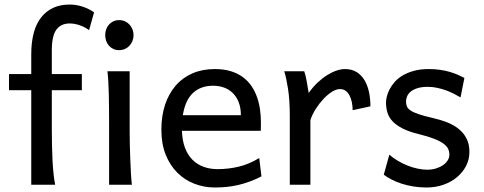

<svg xmlns="http://www.w3.org/2000/svg" viewBox="-20 -811 2123 843"><path d="M19.5 -485.8H117.2V-571.3Q117.2 -681.2 161.9 -736.1Q206.5 -791 285.6 -791Q314.5 -791 342.3 -782Q370.1 -772.9 393.1 -756.8L371.1 -678.7Q352.5 -692.4 329.8 -700.2Q307.1 -708 285.6 -708Q247.6 -708 227.5 -680.7Q207.5 -653.3 207.5 -590.8V-485.8H339.4V-415H207.5V-241.2Q207.5 -205.6 208.3 -170.7Q209 -135.7 210.7 -104.2Q212.4 -72.8 215.3 -45.9Q218.3 -19 222.2 0H117.2V-415H19.5Z M441.9 -656.7Q441.9 -670.4 446.3 -682.4Q450.7 -694.3 458.7 -703.4Q466.8 -712.4 478 -717.5Q489.3 -722.7 502.9 -722.7Q516.6 -722.7 528.3 -717.5Q540 -712.4 548.3 -703.4Q556.6 -694.3 561.5 -682.4Q566.4 -670.4 566.4 -656.7Q566.4 -643.1 561.5 -631.1Q556.6 -619.1 548.3 -610.1Q540 -601.1 528.3 -595.9Q516.6 -590.8 502.9 -590.8Q489.3 -590.8 478 -595.9Q466.8 -601.1 458.7 -610.1Q450.7 -619.1 446.3 -631.1Q441.9 -643.1 441.9 -656.7ZM549.3 -231.9Q549.3 -208.5 550 -176.5Q550.8 -144.5 552 -111.8Q553.2 -79.1 554.9 -49.3Q556.6 -19.5 559.1 0H459V-258.8Q459 -294.4 458.7 -329.1Q458.5 -363.8 457.8 -394.8Q457 -425.8 455.6 -452.4Q454.1 -479 451.7 -498H549.3Z M778.8 -236.8Q780.3 -193.8 792.2 -162.1Q804.2 -130.4 825 -109.6Q845.7 -88.9 873.8 -78.6Q901.9 -68.4 935.1 -68.4Q982.4 -68.4 1027.8 -79.1Q1073.2 -89.8 1118.2 -117.2L1127.9 -36.6Q1102.1 -23.4 1077.1 -14.2Q1052.2 -4.9 1027.3 1Q1002.4 6.8 976.8 9.5Q951.2 12.2 922.9 12.2Q876 12.2 833.5 -4.2Q791 -20.5 758.8 -52.5Q726.6 -84.5 707.5 -131.8Q688.5 -179.2 688.5 -241.7Q688.5 -302.2 704.8 -351.3Q721.2 -400.4 751.5 -435.3Q781.7 -470.2 825.2 -489Q868.7 -507.8 922.9 -507.8Q962.9 -507.8 993.7 -498.3Q1024.4 -488.8 1046.9 -471.9Q1069.3 -455.1 1084.5 -432.6Q1099.6 -410.2 1108.6 -384.3Q1117.7 -358.4 1121.6 -330.3Q1125.5 -302.2 1125.5 -274.9V-255.9Q1125.5 -243.7 1125 -236.8ZM915.5 -434.6Q861.8 -434.6 827.6 -403.1Q793.5 -371.6 782.7 -305.2H1037.6Q1037.6 -336.4 1028.6 -360.6Q1019.5 -384.8 1003.2 -401.4Q986.8 -418 964.4 -426.3Q941.9 -434.6 915.5 -434.6Z M1252.4 0V-300.3Q1252.4 -372.6 1244.4 -422.6Q1236.3 -472.7 1228 -498H1315.9Q1318.8 -490.2 1321.8 -477.8Q1324.7 -465.3 1327.1 -451.7Q1329.6 -438 1331.5 -424.8L1335.4 -402.8Q1353 -428.2 1373.8 -447.8Q1394.5 -467.3 1415.8 -480.7Q1437 -494.1 1457.3 -501Q1477.5 -507.8 1494.1 -507.8Q1524.9 -507.8 1546.1 -494.4Q1567.4 -481 1580.8 -458.3Q1594.2 -435.5 1600.3 -406Q1606.4 -376.5 1606.4 -344.2L1528.3 -327.1Q1528.3 -345.2 1524.9 -362.1Q1521.5 -378.9 1514.6 -391.8Q1507.8 -404.8 1497.3 -412.4Q1486.8 -419.9 1472.2 -419.9Q1456.5 -419.9 1437.5 -408Q1418.5 -396 1400.1 -376.5Q1381.8 -356.9 1366.2 -332.5Q1350.6 -308.1 1342.8 -283.2V0Z M2002 -383.3Q1989.7 -390.6 1974.1 -398.7Q1958.5 -406.7 1940.2 -413.6Q1921.9 -420.4 1901.1 -425Q1880.4 -429.7 1857.9 -429.7Q1831.1 -429.7 1812.7 -423.8Q1794.4 -418 1783.4 -408.9Q1772.5 -399.9 1767.6 -388.4Q1762.7 -377 1762.7 -366.2Q1762.7 -353.5 1766.6 -343.8Q1770.5 -334 1783 -325.7Q1795.4 -317.4 1818.4 -309.6Q1841.3 -301.8 1879.9 -293Q1913.1 -285.6 1942.4 -274.2Q1971.7 -262.7 1993.7 -245.1Q2015.6 -227.5 2028.3 -202.9Q2041 -178.2 2041 -144Q2041 -110.8 2026.4 -82.5Q2011.7 -54.2 1986.3 -33Q1960.9 -11.7 1926.8 0.2Q1892.6 12.2 1853 12.2Q1823.2 12.2 1795.7 7.8Q1768.1 3.4 1743.9 -4.4Q1719.7 -12.2 1699.7 -22.5Q1679.7 -32.7 1665 -43.9L1689.5 -131.8Q1706.1 -117.2 1726.8 -105Q1747.6 -92.8 1769.5 -84Q1791.5 -75.2 1813.7 -70.6Q1835.9 -65.9 1855.5 -65.9Q1877 -65.9 1894.8 -71.5Q1912.6 -77.1 1925.5 -86.2Q1938.5 -95.2 1945.8 -107.2Q1953.1 -119.1 1953.1 -131.8Q1953.1 -145.5 1947.5 -157.5Q1941.9 -169.4 1927 -180.4Q1912.1 -191.4 1886 -201.7Q1859.9 -211.9 1818.8 -222.2Q1774.4 -232.9 1746.3 -247.6Q1718.3 -262.2 1702.4 -279.8Q1686.5 -297.4 1680.7 -317.9Q1674.8 -338.4 1674.8 -361.3Q1674.8 -372.6 1678.5 -387.7Q1682.1 -402.8 1690.7 -419.2Q1699.2 -435.5 1713.1 -451.4Q1727.1 -467.3 1748 -479.7Q1769 -492.2 1797.4 -500Q1825.7 -507.8 1862.8 -507.8Q1889.2 -507.8 1912.4 -504.4Q1935.5 -501 1954.8 -495.4Q1974.1 -489.7 1990.2 -482.7Q2006.3 -475.6 2019 -468.8Z"/></svg>

Font: Andika New Basic
Style: Regular
Weight: 400
Designer: Victor Gaultney, Annie Olsen, Julie Remington, Don Collingsworth, Eric Hays
Foundry: SIL International
Version: Version 5.500; ttfautohint (v1.8.3)